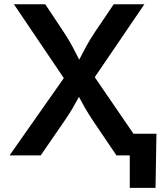

<svg xmlns="http://www.w3.org/2000/svg" viewBox="-20 -748 790 924"><path d="M25.9 0 287.1 -372.1 46.9 -727.5H197.8L286.1 -594.7Q313.5 -552.7 329.3 -522.7Q345.2 -492.7 361.3 -460.9Q377.4 -492.2 393.6 -522.5Q409.7 -552.7 437.5 -594.7L527.3 -727.5H674.8L436 -376.5L693.8 0H540.5L430.2 -163.1Q404.3 -202.1 389.9 -227.3Q375.5 -252.4 359.9 -281.7Q344.2 -252.9 329.6 -227.5Q314.9 -202.1 288.1 -163.1L175.8 0ZM604.5 156.2V0H564V-104.5H732.9L728.5 156.2Z"/></svg>

Font: Inter-SemiBold
Style: Regular
Weight: 600
Designer: Rasmus Andersson
Foundry: rsms
Version: Version 4.000;git-a52131595